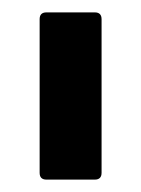

<svg xmlns="http://www.w3.org/2000/svg" viewBox="-20 -703 228 310"><path d="M55 -413Q44 -413 44 -424V-672Q44 -683 55 -683H133Q144 -683 144 -672V-424Q144 -413 133 -413Z"/></svg>

Font: Sofia Sans Extra Cond
Style: Bold
Weight: 700
Width: 1
Designer: Botio Nikoltchev, Ani Petrova
Foundry: lettersoup
Version: Version 4.100; ttfautohint (v1.8.3)